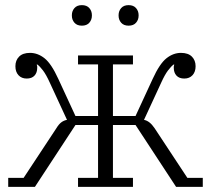

<svg xmlns="http://www.w3.org/2000/svg" viewBox="-20 -728 822 748"><path d="M12 -35H72L200 -229Q209 -244 219 -251.5Q229 -259 241 -261L174 -406Q160 -437 147.5 -453.5Q135 -470 125 -477L123 -476Q125 -471 125 -468.5Q125 -466 125 -464Q125 -445 114.5 -433.5Q104 -422 84 -422Q64 -422 52 -435Q40 -448 40 -470Q40 -493 54.5 -507.5Q69 -522 97 -522Q127 -522 153.5 -501Q180 -480 207 -421L274 -276H362V-477H284V-512H498V-477H420V-276H508L575 -421Q602 -480 628.5 -501Q655 -522 685 -522Q713 -522 727.5 -507.5Q742 -493 742 -470Q742 -448 730 -435Q718 -422 698 -422Q678 -422 667.5 -433.5Q657 -445 657 -464Q657 -466 657 -468.5Q657 -471 659 -476L657 -477Q647 -470 634.5 -453.5Q622 -437 608 -406L541 -261Q563 -257 582 -229L710 -35H770V0H666L508 -241H420V-35H498V0H284V-35H362V-241H274L116 0H12ZM299 -628Q280 -628 270 -639.5Q260 -651 260 -667V-669Q260 -685 270 -696.5Q280 -708 299 -708Q318 -708 328 -696.5Q338 -685 338 -669V-667Q338 -651 328 -639.5Q318 -628 299 -628ZM481 -628Q462 -628 452 -639.5Q442 -651 442 -667V-669Q442 -685 452 -696.5Q462 -708 481 -708Q500 -708 510 -696.5Q520 -685 520 -669V-667Q520 -651 510 -639.5Q500 -628 481 -628Z"/></svg>

Font: IBM Plex Serif Light
Style: Regular
Weight: 300
Designer: Mike Abbink, Paul van der Laan, Pieter van Rosmalen
Foundry: Bold Monday
Version: Version 3.001